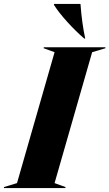

<svg xmlns="http://www.w3.org/2000/svg" viewBox="-76 -951 553 971"><path d="M255 -5V0H-56V-5L10 -25L200 -687L145 -707V-712H457V-707L390 -687L200 -25ZM197 -926V-931H331Q338 -835 355 -756H350Q307 -793 264 -840.5Q221 -888 197 -926Z"/></svg>

Font: Nyght Serif Dark Italic
Style: Regular
Weight: 800
Italic angle: -16°
Designer: Maksym Kobuzan
Version: Version 0.400